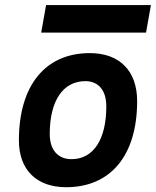

<svg xmlns="http://www.w3.org/2000/svg" viewBox="-20 -740 626 769"><path d="M245.1 9.8C423.8 9.8 529.3 -118.2 529.3 -335C529.3 -456.1 459 -527.3 339.8 -527.3C161.1 -527.3 55.7 -397.5 55.7 -177.7C55.7 -60.1 126 9.8 245.1 9.8ZM266.6 -102.5C211.4 -102.5 179.2 -140.1 179.2 -203.6C179.2 -336.4 232.4 -415 321.8 -415C375 -415 405.8 -377.4 405.8 -314C405.8 -181.2 354 -102.5 266.6 -102.5ZM145 -609.4H564.9L584.5 -719.7H164.6Z"/></svg>

Font: Cascadia Mono SemiBold
Style: Italic
Weight: 600
Italic angle: -10°
Monospace: yes
Designer: Aaron Bell
Foundry: Saja Typeworks
Version: Version 2404.023